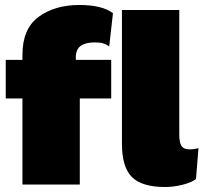

<svg xmlns="http://www.w3.org/2000/svg" viewBox="-20 -740 816 770"><path d="M284 -500H426V-345H300V0H70V-345H3V-500H70V-520Q70 -625 135 -672.5Q200 -720 298 -720Q390 -720 433 -687L418 -554Q407 -562 394 -566Q381 -570 361 -570Q323 -570 303.5 -556Q284 -542 284 -508ZM699 -199Q699 -168 708 -154.5Q717 -141 740 -141Q758 -141 776 -146L766 -22Q748 -8 712 1Q676 10 642 10Q549 10 509 -30Q469 -70 469 -164V-700H699Z"/></svg>

Font: Work Sans Black
Style: Regular
Weight: 900
Designer: Wei Huang
Foundry: Wei Huang
Version: Version 1.500